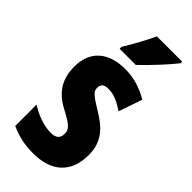

<svg xmlns="http://www.w3.org/2000/svg" viewBox="-247 -815 875 875"><g transform="rotate(45 190.5 -378.0)"><path d="M358 -756V-766H195C174 -722 148 -672 115 -619V-606H219C267 -651 331 -721 358 -756ZM358 -165C358 -252 308 -297 244 -335C175 -377 168 -387 168 -408C168 -431 181 -441 207 -441C249 -441 279 -423 313 -401L352 -515C300 -545 253 -559 199 -559C89 -559 26 -502 26 -403C26 -322 60 -270 132 -232C210 -192 212 -176 212 -154C212 -127 196 -113 164 -113C114 -113 65 -135 27 -158V-21C74 1 120 10 173 10C287 10 358 -47 358 -165Z"/></g></svg>

Font: Noto Sans Kannada ExtraCondensed ExtraBold
Style: Regular
Weight: 800
Width: 2
Designer: Jelle Bosma - Monotype Design Team
Foundry: Monotype Imaging Inc.
Version: Version 2.005